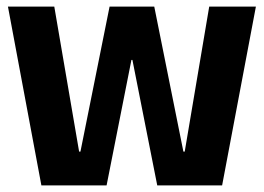

<svg xmlns="http://www.w3.org/2000/svg" viewBox="-20 -560 797 580"><path d="M4 -540H144L219 -102H223L311 -540H446L534 -102H538L612 -540H753L651 0H455L380 -379H377L302 0H105Z"/></svg>

Font: Pathway Extreme Condensed
Style: Bold
Weight: 700
Width: 3
Version: Version 1.001;gftools[0.9.26]